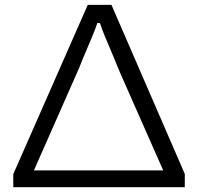

<svg xmlns="http://www.w3.org/2000/svg" viewBox="-20 -779 824 799"><path d="M35.2 -54.2 345.2 -758.8H443.8L749 -55.2V0H35.2ZM659.2 -69.8 479 -478Q472.2 -496.1 452.6 -542Q433.1 -587.9 417.5 -625.5Q401.9 -663.1 396 -683.1H384.8Q380.9 -668.9 367.4 -636Q354 -603 335.9 -561Q317.9 -519 310.1 -498L121.1 -69.8Z"/></svg>

Font: ø
Style: ø
Weight: 400
Designer: Samuel Oakes
Foundry: Samuel Oakes
Version: Version 1.000;PS 001.000;hotconv 1.0.88;makeotf.lib2.5.64775